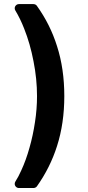

<svg xmlns="http://www.w3.org/2000/svg" viewBox="-20 -768 433 942"><path d="M52.2 133.9Q52.2 128.2 55.4 122.9Q71 98.4 84.2 68.5Q107.6 18.1 124.6 -43Q141.7 -102.3 151.6 -168.7Q161.6 -232.6 161.6 -296.5Q161.6 -380.7 144.5 -467Q128.2 -552.9 98.7 -627.1Q79.5 -676.5 55.4 -716.3Q52.2 -721.6 52.2 -727.3Q52.2 -735.4 58.2 -741.7Q64.3 -747.9 73.2 -747.9H144.2Q149.1 -747.9 153.8 -745.6Q158.4 -743.3 161.2 -739Q226.6 -647.7 259.9 -541.2Q295.5 -430.4 295.5 -296.5Q295.5 -163 259.9 -51.8Q226.6 53.6 161.2 146Q158.4 149.9 153.8 152.2Q149.1 154.5 144.2 154.5H73.2Q64.3 154.5 58.2 148.3Q52.2 142 52.2 133.9Z"/></svg>

Font: DeltaSans SemiBold
Style: Regular
Weight: 600
Designer: Rasmus Andersson
Foundry: rsms
Version: Version 3.012